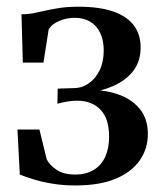

<svg xmlns="http://www.w3.org/2000/svg" viewBox="-20 -544 488 572"><path d="M204.5 8.5Q168 8.5 136.2 3.2Q104.5 -2 79.8 -9.8Q55 -17.5 39 -24L32 -158H97.5L119 -70Q126 -54 147.2 -39Q168.5 -24 204 -24Q236.5 -24 259.2 -37.8Q282 -51.5 293.5 -76.8Q305 -102 305 -137Q305 -190.5 279.5 -217.2Q254 -244 209.5 -244Q201 -244 190 -242.8Q179 -241.5 168.5 -239.2Q158 -237 151 -235L152 -280L199.5 -281.5Q224 -281.5 244.2 -295.5Q264.5 -309.5 276.8 -334.5Q289 -359.5 289 -393.5Q289 -424 278.5 -446Q268 -468 248.5 -479.5Q229 -491 202.5 -491Q177.5 -491 155.5 -481.2Q133.5 -471.5 125 -456.5L109.5 -357.5H48L44 -501.5Q64 -501.5 81.2 -505Q98.5 -508.5 117.2 -512.8Q136 -517 159.2 -520.5Q182.5 -524 214 -524Q275.5 -524 316.5 -510Q357.5 -496 378.2 -469Q399 -442 399 -402.5Q399 -362 377.5 -333.5Q356 -305 318.2 -288.2Q280.5 -271.5 231.5 -265L247 -276Q297.5 -276 336.5 -261.2Q375.5 -246.5 398 -217.5Q420.5 -188.5 420.5 -145Q420.5 -100.5 396 -65.8Q371.5 -31 323.8 -11.2Q276 8.5 204.5 8.5Z"/></svg>

Font: Merriweather 120pt Medium
Style: Regular
Weight: 500
Version: Version 2.100